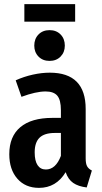

<svg xmlns="http://www.w3.org/2000/svg" viewBox="-20 -895 494 930"><path d="M425 -69 400 13Q359 8 334.5 -9Q310 -26 298 -61Q252 15 169 15Q103 15 64 -29.5Q25 -74 25 -148Q25 -234 78.5 -279Q132 -324 234 -324H275V-361Q275 -411 257.5 -431.5Q240 -452 201 -452Q154 -452 84 -426L56 -506Q96 -524 139 -533.5Q182 -543 221 -543Q395 -543 395 -367V-128Q395 -102 402 -89.5Q409 -77 425 -69ZM275 -140V-251H246Q195 -251 171.5 -228Q148 -205 148 -157Q148 -116 162 -95Q176 -74 202 -74Q250 -74 275 -140ZM294 -674Q294 -642 273.5 -621Q253 -600 220 -600Q187 -600 166.5 -621Q146 -642 146 -674Q146 -707 166.5 -728Q187 -749 220 -749Q253 -749 273.5 -728Q294 -707 294 -674ZM344 -790H98V-875H344Z"/></svg>

Font: Fira Sans Extra Condensed Medium
Style: Regular
Weight: 500
Width: 1
Designer: Carrois Corporate & Edenspiekermann AG
Foundry: Carrois Corporate GbR & Edenspiekermann AG
Version: Version 4.203